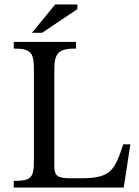

<svg xmlns="http://www.w3.org/2000/svg" viewBox="-20 -846 625 866"><path d="M538 0 568 -195H536C497 -79 481 -42 347 -42H301C242 -42 225 -51 225 -95V-529C225 -607 242 -627 323 -627V-657H42V-627C122 -627 133 -607 133 -530V-123C133 -45 122 -30 42 -30V0ZM170 -698 329 -805V-826H229L124 -698Z"/></svg>

Font: STIX Two Text
Style: Regular
Weight: 400
Designer: Ross Mills, John Hudson & Paul Hanslow, Tiro Typeworks Ltd; with prior portions MicroPress Inc., and Coen Hoffman.
Foundry: Tiro Typeworks Ltd
Version: Version 2.13 b171